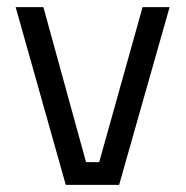

<svg xmlns="http://www.w3.org/2000/svg" viewBox="-20 -520 522 540"><path d="M102 -500 222 -64H259L381 -500H457L315 0H165L24 -500Z"/></svg>

Font: TitilliumText22L 400 wt
Style: 400 wt
Weight: 400
Designer: Campivisivi
Foundry: Campivisivi
Version: 1.000